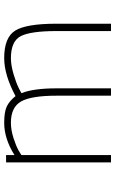

<svg xmlns="http://www.w3.org/2000/svg" viewBox="163 -712 549 915"><g transform="rotate(-90 437.5 -254.5)"><path d="M156 0H121V-500H156V-460Q234 -509 310 -509Q362 -509 388 -496.5Q414 -484 437 -455Q538 -509 618 -509Q717 -509 749.5 -456Q782 -403 782 -260V0H747V-258Q747 -384 722.5 -430.5Q698 -477 618 -477Q584 -477 542 -464.5Q500 -452 476 -440L451 -427Q474 -369 474 -260V0H439V-258Q439 -380 411.5 -428.5Q384 -477 310 -477Q275 -477 236.5 -464.5Q198 -452 177 -440L156 -427Z"/></g></svg>

Font: TitilliumMaps29L
Style: 1 wt
Weight: 100
Designer: Campivisivi
Foundry: Accademia di Belle Arti di Urbino and students of MA course of Visual design
Version: Version 001.001